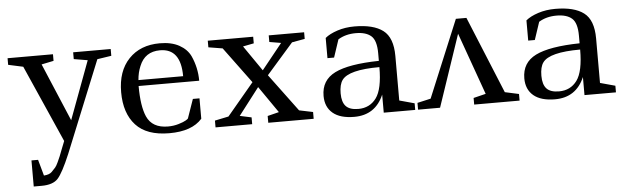

<svg xmlns="http://www.w3.org/2000/svg" viewBox="-47 -662 3486 1070"><g transform="rotate(-5 1696.0 -127.0)"><path d="M387 -486H597V-448L518 -436L310 76Q267 178 239 209Q211 240 147 240H103V94H140L165 184Q196 182 210 167.5Q224 153 231 145Q238 137 247.5 116.5Q257 96 261.5 85Q266 74 277 45Q288 16 294 2L103 -430L20 -448V-485H274V-448L206 -434L343 -110L464 -435L387 -448Z M1066 -169V-55Q1009 10 882.5 10Q756 10 695 -56.5Q634 -123 634 -241Q634 -359 698.5 -426.5Q763 -494 872 -494Q937 -494 980.5 -470Q1024 -446 1043 -406Q1073 -340 1073 -267H734Q734 -154 760 -95Q790 -28 878 -28Q909 -28 937.5 -36.5Q966 -45 979 -53Q992 -61 992 -63L1029 -169ZM870 -455Q785 -455 754 -377Q739 -342 736 -300H986Q986 -455 870 -455Z M1140 -485H1394V-448L1333 -436L1431 -294L1546 -437L1481 -448V-485H1679V-448L1607 -435L1457 -264L1613 -54L1690 -38V0H1436V-38L1500 -54L1397 -203L1281 -52L1346 -38V0H1141V-38L1218 -54L1368 -233L1219 -435L1140 -448Z M2258 0H2082V-101Q2035 9 1917 9Q1838 9 1797 -25.5Q1756 -60 1756 -122Q1756 -210 1833.5 -248.5Q1911 -287 2080 -290V-333Q2080 -404 2051 -429.5Q2022 -455 1965 -455Q1908 -455 1866 -429L1833 -330H1796V-443Q1821 -464 1865 -478.5Q1909 -493 1961 -493Q2067 -493 2120.5 -452.5Q2174 -412 2174 -309V-60L2258 -37ZM1943 -33Q2007 -33 2043.5 -82.5Q2080 -132 2080 -255Q1908 -255 1870 -202Q1852 -177 1852 -128Q1852 -79 1873.5 -56Q1895 -33 1943 -33Z M2274 0V-38L2349 -55L2528 -486H2587L2764 -55L2842 -38V-1H2588V-38L2657 -55L2533 -402L2397 0Z M3381 0H3205V-101Q3158 9 3040 9Q2961 9 2920 -25.5Q2879 -60 2879 -122Q2879 -210 2956.5 -248.5Q3034 -287 3203 -290V-333Q3203 -404 3174 -429.5Q3145 -455 3088 -455Q3031 -455 2989 -429L2956 -330H2919V-443Q2944 -464 2988 -478.5Q3032 -493 3084 -493Q3190 -493 3243.5 -452.5Q3297 -412 3297 -309V-60L3381 -37ZM3066 -33Q3130 -33 3166.5 -82.5Q3203 -132 3203 -255Q3031 -255 2993 -202Q2975 -177 2975 -128Q2975 -79 2996.5 -56Q3018 -33 3066 -33Z"/></g></svg>

Font: Ledger
Style: Regular
Weight: 400
Designer: Denis Masharov
Foundry: Denis Masharov
Version: 1.001